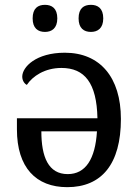

<svg xmlns="http://www.w3.org/2000/svg" viewBox="-20 -764 575 794"><path d="M166 -632C194 -632 217 -647 217 -688C217 -730 194 -744 166 -744C137 -744 115 -730 115 -688C115 -647 137 -632 166 -632ZM356 -632C384 -632 407 -647 407 -688C407 -730 384 -744 356 -744C327 -744 305 -730 305 -688C305 -647 327 -632 356 -632ZM258 10C400 10 480 -85 480 -272C480 -445 393 -546 248 -546C129 -546 72 -487 72 -447C72 -430 82 -417 91 -413C115 -449 165 -483 234 -483C330 -483 380 -421 383 -275H50V-229C50 -71 129 10 258 10ZM260 -44C180 -44 151 -115 151 -221H381C374 -106 334 -44 260 -44Z"/></svg>

Font: Noto Serif Thai
Style: Regular
Weight: 400
Designer: Monotype Design Team
Foundry: Monotype Imaging Inc.
Version: Version 1.901